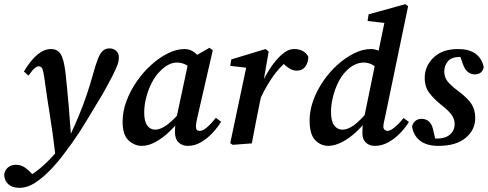

<svg xmlns="http://www.w3.org/2000/svg" viewBox="-82 -690 2348 924"><path d="M-62 150Q-58 127 -42.5 115Q-27 103 -5 103Q17 103 35 114.5Q53 126 74 149L98 173H33Q102 135 159 75Q184 49 208.5 21.5Q233 -6 254 -35Q280 -91 299.5 -138.5Q319 -186 334.5 -231.5Q350 -277 364 -327Q378 -379 389.5 -407.5Q401 -436 414 -446.5Q427 -457 445 -457Q464 -457 477 -445.5Q490 -434 490 -415Q490 -394 482.5 -375.5Q475 -357 461 -328Q446 -300 429 -268Q412 -236 387 -196Q361 -154 332 -105Q303 -56 264 -1Q244 26 221.5 56.5Q199 87 166 122Q126 164 88 189Q50 214 10 214Q-22 214 -41.5 197Q-61 180 -62 150ZM260 -34 185 60Q178 0 170.5 -53.5Q163 -107 154 -162Q145 -217 136 -282Q131 -322 127 -341Q123 -360 117.5 -365.5Q112 -371 105 -371Q96 -371 85 -362Q74 -353 55 -326L33 -346Q67 -402 99 -428Q131 -454 163 -454Q194 -454 209.5 -430.5Q225 -407 233 -342Q242 -258 248.5 -182Q255 -106 260 -34Z M601 12Q565 12 536.5 -14.5Q508 -41 508 -105Q508 -154 526.5 -203.5Q545 -253 576 -298Q607 -343 646 -378Q685 -413 726.5 -433.5Q768 -454 806 -454Q834 -454 855.5 -436.5Q877 -419 897 -393L847 -357Q830 -370 810.5 -379.5Q791 -389 769 -389Q729 -389 688 -347Q666 -326 649 -293Q632 -260 622 -222.5Q612 -185 612 -148Q612 -106 626.5 -86Q641 -66 665 -66Q690 -66 721 -88.5Q752 -111 794 -160L800 -135Q771 -93 736.5 -59.5Q702 -26 667 -7Q632 12 601 12ZM822 12Q795 12 777.5 -4.5Q760 -21 760 -55Q760 -74 762 -91.5Q764 -109 769 -131L827 -403L926 -460L942 -448L868 -126Q861 -97 861 -80Q861 -60 879 -60Q894 -60 914 -77Q934 -94 957 -123L982 -104Q965 -76 940 -49.5Q915 -23 885 -5.5Q855 12 822 12Z M1173 -220 1167 -265Q1188 -314 1215.5 -357Q1243 -400 1273.5 -427Q1304 -454 1334 -454Q1357 -454 1375 -444.5Q1393 -435 1402 -416Q1401 -388 1387 -369Q1373 -350 1346 -350Q1328 -350 1310 -361Q1292 -372 1274 -392L1262 -405L1307 -403Q1261 -365 1229.5 -319Q1198 -273 1173 -220ZM1026 -1 1106 -380 1140 -360 1026 -373 1031 -404 1196 -454 1211 -442 1185 -292 1187 -280 1168 -195Q1158 -146 1148.5 -97.5Q1139 -49 1130 0L1038 7Z M1498 12Q1462 12 1435 -15.5Q1408 -43 1408 -111Q1408 -158 1425.5 -206.5Q1443 -255 1473.5 -299.5Q1504 -344 1542.5 -378.5Q1581 -413 1622.5 -433.5Q1664 -454 1703 -454Q1750 -454 1792 -406L1740 -355Q1708 -389 1668 -389Q1645 -389 1622 -377Q1599 -365 1582 -346Q1561 -325 1545 -292Q1529 -259 1520 -222Q1511 -185 1511 -152Q1511 -106 1526.5 -86Q1542 -66 1566 -66Q1592 -66 1622 -88Q1652 -110 1694 -160L1699 -135Q1671 -92 1636.5 -59Q1602 -26 1565.5 -7Q1529 12 1498 12ZM1771 -126Q1767 -110 1765 -99Q1763 -88 1763 -80Q1763 -71 1769 -65.5Q1775 -60 1783 -60Q1796 -60 1817 -77Q1838 -94 1860 -122L1886 -103Q1868 -74 1842 -47.5Q1816 -21 1785.5 -4.5Q1755 12 1722 12Q1695 12 1678.5 -4Q1662 -20 1662 -49Q1662 -62 1663 -80Q1664 -98 1670 -122L1726 -395L1735 -421L1773 -605L1799 -576L1687 -589L1692 -621L1869 -670L1882 -660Z M2017 -3 1970 -29Q1985 -25 1996 -24Q2007 -23 2020 -23Q2061 -23 2083.5 -42.5Q2106 -62 2106 -93Q2106 -115 2093 -135Q2080 -155 2043 -184Q2008 -212 1985 -241.5Q1962 -271 1962 -315Q1962 -372 2004.5 -413Q2047 -454 2122 -454Q2227 -454 2246 -367Q2239 -332 2202 -332Q2185 -332 2170 -343.5Q2155 -355 2146 -381L2126 -437L2170 -413Q2153 -416 2132 -416Q2091 -416 2073.5 -395Q2056 -374 2056 -346Q2056 -318 2072.5 -297.5Q2089 -277 2127 -249Q2169 -217 2187 -189.5Q2205 -162 2205 -122Q2205 -65 2159 -26.5Q2113 12 2028 12Q1972 12 1940 -12.5Q1908 -37 1901 -81Q1905 -98 1917 -108Q1929 -118 1946 -118Q1990 -118 2002 -68Z"/></svg>

Font: Lisu Bosa ExtraBold
Style: Italic
Weight: 800
Italic angle: -19°
Designer: David Morse, Annie Olsen, Victor Gaultney, Frank Grießhammer (Latin)
Foundry: SIL International
Version: Version 2.000